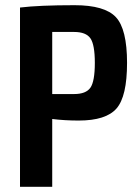

<svg xmlns="http://www.w3.org/2000/svg" viewBox="-20 -719 534 739"><path d="M267 -699Q383 -699 426 -653Q469 -607 469 -477Q469 -348 428.5 -301.5Q388 -255 283 -255Q229 -255 181 -261V0H57V-690Q131 -699 267 -699ZM181 -357H265Q311 -357 328 -381.5Q345 -406 345 -477Q345 -547 328 -571.5Q311 -596 265 -596H181Z"/></svg>

Font: Exo 2 Semi Bold Condensed
Style: Regular
Weight: 600
Width: 3
Designer: Natanael Gama
Version: Version 1.001;PS 001.001;hotconv 1.0.70;makeotf.lib2.5.58329